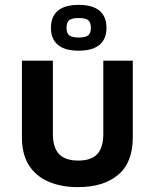

<svg xmlns="http://www.w3.org/2000/svg" viewBox="-20 -753 635 788"><path d="M300 15Q231 15 179 -7.5Q127 -30 98.5 -75Q70 -120 70 -190V-504H197V-204Q197 -148 222 -121Q247 -94 301 -94Q355 -94 379.5 -121Q404 -148 404 -204V-504H525V-190Q525 -86 465 -35.5Q405 15 300 15ZM303 -545Q246 -545 217.5 -569Q189 -593 189 -639Q189 -685 217.5 -709Q246 -733 303 -733Q360 -733 388.5 -709Q417 -685 417 -639Q417 -593 388.5 -569Q360 -545 303 -545ZM303 -599Q331 -599 342 -608Q353 -617 353 -639Q353 -661 342 -670Q331 -679 303 -679Q275 -679 264 -670Q253 -661 253 -639Q253 -617 264 -608Q275 -599 303 -599Z"/></svg>

Font: Maven Pro SemiBold
Style: Regular
Weight: 600
Designer: Joe Prince
Foundry: Joe Prince
Version: Version 2.103